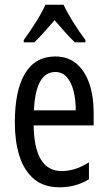

<svg xmlns="http://www.w3.org/2000/svg" viewBox="-20 -786 458 816"><path d="M215 -546Q270 -546 306 -514.5Q342 -483 360 -429.5Q378 -376 378 -309V-253H123Q126 -59 242 -59Q271 -59 299.5 -68Q328 -77 358 -96V-24Q302 10 233 10Q165 10 123 -26.5Q81 -63 62 -125Q43 -187 43 -265Q43 -402 86.5 -474Q130 -546 215 -546ZM215 -480Q174 -480 151 -440Q128 -400 124 -317H302Q302 -361 293 -398Q284 -435 264.5 -457.5Q245 -480 215 -480ZM250 -766Q266 -732 292 -690.5Q318 -649 343 -616V-606H298Q277 -626 256 -650Q235 -674 212 -700Q189 -674 166.5 -648.5Q144 -623 126 -606H81V-616Q108 -653 133.5 -693.5Q159 -734 173 -766Z"/></svg>

Font: Noto Sans Bengali UI ExtraCondensed
Style: Regular
Weight: 400
Width: 2
Designer: Jelle Bosma - Monotype Design Team
Foundry: Monotype Imaging Inc.
Version: Version 2.003; ttfautohint (v1.8.4.7-5d5b)